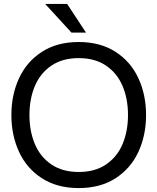

<svg xmlns="http://www.w3.org/2000/svg" viewBox="-20 -946 802 978"><path d="M38 -360Q38 -463 77 -547.5Q116 -632 193.5 -682Q271 -732 381 -732Q491 -732 568.5 -682Q646 -632 685 -547.5Q724 -463 724 -360Q724 -257 685 -172.5Q646 -88 568.5 -38Q491 12 381 12Q271 12 193.5 -38Q116 -88 77 -172.5Q38 -257 38 -360ZM381 -70Q464 -70 520.5 -108.5Q577 -147 604.5 -212.5Q632 -278 632 -360Q632 -442 604.5 -507.5Q577 -573 520.5 -611.5Q464 -650 381 -650Q298 -650 241.5 -611.5Q185 -573 157.5 -507.5Q130 -442 130 -360Q130 -278 157.5 -212.5Q185 -147 241.5 -108.5Q298 -70 381 -70ZM344 -780 210 -926H322L418 -780Z"/></svg>

Font: Aspekta 400
Style: Regular
Weight: 400
Designer: Ivo Dolenc
Version: Version 2.000